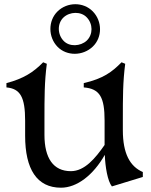

<svg xmlns="http://www.w3.org/2000/svg" viewBox="-20 -859 705 894"><path d="M264 15C338 15 414 -43 468 -138C470 -82 481 -16 501 9L645 -35V-58C585 -84 552 -144 552 -253V-301C552 -407 552 -477 563 -562L546 -569C501 -523 460 -493 370 -472V-452C445 -446 467 -406 467 -297V-184C424 -122 374 -62 310 -62C228 -62 187 -123 187 -231V-301C187 -407 187 -477 198 -562L181 -569C136 -523 90 -493 10 -472V-452C75 -446 97 -406 97 -297V-227C97 -71 152 15 264 15ZM248 -641C291 -597 366 -598 412 -642C457 -685 457 -760 412 -806C368 -851 293 -850 248 -806C203 -762 204 -686 248 -641ZM276 -669C247 -699 246 -750 276 -778C305 -805 357 -807 384 -778C413 -748 414 -699 384 -670C355 -643 303 -640 276 -669Z"/></svg>

Font: Basteleur Moonlight
Style: Regular
Weight: 300
Designer: Keussel
Foundry: Keussel Studio
Version: Version 1.300;Glyphs 3.2 (3192)